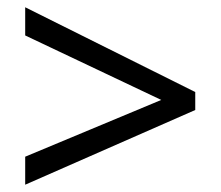

<svg xmlns="http://www.w3.org/2000/svg" viewBox="-20 -628 612 532"><path d="M49.8 -193.8 426.8 -351.1 49.8 -529.8V-607.9L521 -373V-323.2L49.8 -116.2Z"/></svg>

Font: Noto Sans Historic
Style: Regular
Weight: 400
Designer: Monotype Design Team
Foundry: Monotype Imaging Inc.
Version: Version 0.71 uh